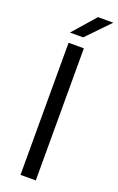

<svg xmlns="http://www.w3.org/2000/svg" viewBox="-167 -913 589 956"><g transform="rotate(20 128.0 -435.0)"><path d="M81 0V-700H162V0ZM70 -750 175 -870H256L140 -750Z"/></g></svg>

Font: Fivo Sans Modern
Style: Regular
Weight: 400
Designer: Alexander Slobzheninov
Foundry: Alexander Slobzheninov
Version: 1.0